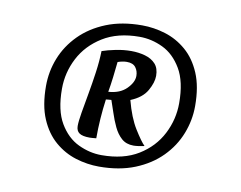

<svg xmlns="http://www.w3.org/2000/svg" viewBox="-68 -952 968 770"><g transform="rotate(10 416.0 -567.0)"><path d="M452 -861Q500 -861 547 -846.5Q594 -832 632.5 -799Q671 -766 694 -712Q717 -658 717 -579Q717 -521 695.5 -466Q674 -411 631 -367.5Q588 -324 525 -298.5Q462 -273 379 -273Q331 -273 284 -287.5Q237 -302 198.5 -335Q160 -368 137 -422Q114 -476 114 -555Q114 -614 135.5 -668.5Q157 -723 200 -766.5Q243 -810 306 -835.5Q369 -861 452 -861ZM450 -814Q361 -814 300.5 -776.5Q240 -739 209.5 -680Q179 -621 179 -555Q179 -467 209.5 -415.5Q240 -364 286.5 -342Q333 -320 381 -320Q471 -320 531 -357Q591 -394 621.5 -453.5Q652 -513 652 -579Q652 -667 621.5 -718.5Q591 -770 545 -792Q499 -814 450 -814ZM309 -731Q332 -739 364 -745.5Q396 -752 427 -752Q457 -752 483.5 -744.5Q510 -737 526 -719.5Q542 -702 542 -671Q542 -644 523 -610.5Q504 -577 457 -558Q475 -489 502 -445.5Q529 -402 545 -386Q517 -380 501 -380Q471 -380 452 -397Q433 -414 420.5 -440.5Q408 -467 399 -495Q390 -523 382 -545Q378 -545 369 -544Q360 -543 360 -543Q349 -463 349 -383Q340 -382 333 -381.5Q326 -381 322 -381Q293 -381 280 -390Q267 -399 267 -419Q267 -438 273 -473.5Q279 -509 287 -553Q295 -597 301.5 -643.5Q308 -690 309 -731ZM380 -699Q377 -669 373 -636Q369 -603 364 -575Q411 -578 437.5 -604.5Q464 -631 464 -657Q464 -677 453 -691.5Q442 -706 417 -706Q400 -706 380 -699Z"/></g></svg>

Font: Merienda Light
Style: Regular
Weight: 300
Designer: Eduardo Rodriguez Tunni
Foundry: Eduardo Rodriguez Tunni
Version: Version 2.001; ttfautohint (v1.8.4.7-5d5b)